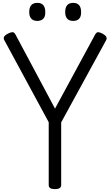

<svg xmlns="http://www.w3.org/2000/svg" viewBox="-20 -1306 770 1340"><path d="M363 14Q320 14 320 -14V-453L10 -1026Q3 -1038 8.5 -1049Q14 -1060 35 -1071Q54 -1081 66.5 -1081.5Q79 -1082 88 -1065L364 -548L644 -1065Q654 -1082 665.5 -1081.5Q677 -1081 696 -1071Q716 -1060 721.5 -1049Q727 -1038 721 -1026L407 -452V-14Q407 14 363 14ZM240 -1160Q213 -1160 198.5 -1175.5Q184 -1191 184 -1222Q184 -1254 198 -1270Q212 -1286 241 -1286Q268 -1286 282 -1270Q296 -1254 296 -1222Q297 -1191 282.5 -1175.5Q268 -1160 240 -1160ZM491 -1160Q463 -1160 449 -1175.5Q435 -1191 435 -1222Q435 -1254 449 -1270Q463 -1286 491 -1286Q518 -1286 532 -1270Q546 -1254 546 -1222Q547 -1191 532.5 -1175.5Q518 -1160 491 -1160Z"/></svg>

Font: Playwrite AR
Style: Regular
Weight: 400
Designer: Veronika Burian, José Scaglione
Foundry: TypeTogether
Version: Version 1.002